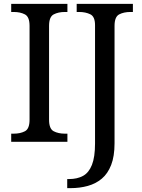

<svg xmlns="http://www.w3.org/2000/svg" viewBox="-20 -734 736 994"><path d="M38 0V-42H51Q85 -42 109 -54.5Q133 -67 133 -114V-600Q133 -647 109 -659.5Q85 -672 51 -672H38V-714H329V-672H316Q282 -672 258 -659.5Q234 -647 234 -600V-114Q234 -67 258 -54.5Q282 -42 316 -42H329V0ZM328 240V193H337Q380 193 410 176.5Q440 160 456 119.5Q472 79 472 9V-604Q472 -648 447.5 -660Q423 -672 390 -672H377V-714H668V-672H655Q621 -672 597 -659.5Q573 -647 573 -600V8Q573 75 555.5 120Q538 165 507 191Q476 217 434.5 228.5Q393 240 345 240Z"/></svg>

Font: Noto Serif Vithkuqi
Style: Regular
Weight: 400
Version: Version 1.005